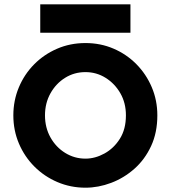

<svg xmlns="http://www.w3.org/2000/svg" viewBox="-20 -866 793 892"><path d="M377 6Q308 6 247 -20Q186 -46 140 -92Q94 -138 68 -199Q42 -260 42 -330Q42 -399 67.5 -460Q93 -521 138.5 -567Q184 -613 245 -639.5Q306 -666 377 -666Q447 -666 507.5 -640Q568 -614 613.5 -568Q659 -522 685 -461Q711 -400 711 -330Q711 -250 682 -187.5Q653 -125 604.5 -82Q556 -39 496.5 -16.5Q437 6 377 6ZM377 -129Q422 -129 465.5 -153Q509 -177 537 -221.5Q565 -266 565 -330Q565 -388 539 -433Q513 -478 470.5 -504.5Q428 -531 377 -531Q325 -531 282.5 -504.5Q240 -478 214.5 -432.5Q189 -387 189 -330Q189 -273 214.5 -227.5Q240 -182 283 -155.5Q326 -129 377 -129ZM167 -714V-846H586V-714Z"/></svg>

Font: Lil Grotesk Black
Style: Regular
Weight: 900
Designer: Bastien Sozeau
Foundry: NBR — Bastien Sozeau
Version: Version 3.003; ttfautohint (v1.8.4.7-5d5b);gftools[0.9.33]